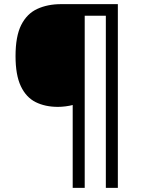

<svg xmlns="http://www.w3.org/2000/svg" viewBox="-20 -780 695 927"><path d="M549 127H491V-704H389V127H331V-273Q316 -269 296.5 -266.5Q277 -264 260 -264Q198 -264 152 -287Q106 -310 80.5 -364Q55 -418 55 -509Q55 -605 82.5 -659.5Q110 -714 160 -737Q210 -760 275 -760H549Z"/></svg>

Font: Noto Sans Buhid
Style: Regular
Weight: 400
Designer: Monotype Design Team
Foundry: Monotype Imaging Inc.
Version: Version 2.001